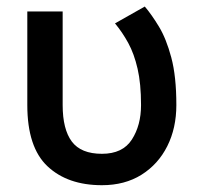

<svg xmlns="http://www.w3.org/2000/svg" viewBox="-20 -542 590 573"><path d="M167 -507.8V-228.5Q167 -156.2 194.3 -119.6Q221.7 -83 284.2 -83Q346.2 -83 373.5 -125.5Q400.9 -168 400.9 -228.5Q400.9 -292.5 390.6 -336.9Q380.4 -381.3 362.8 -413.6Q345.2 -445.8 323.2 -472.2L412.1 -522.5Q432.6 -498.5 454.3 -462.6Q476.1 -426.8 491.2 -370.4Q506.3 -314 506.3 -228.5Q506.3 -159.7 479.2 -105.7Q452.1 -51.8 402.3 -20.5Q352.5 10.7 284.2 10.7Q181.6 10.7 121.6 -45.9Q61.5 -102.5 61.5 -228.5V-507.8Z"/></svg>

Font: Giphurs Medium
Style: Regular
Weight: 500
Version: Version 0.920; ttfautohint (v1.8.4.7-5d5b)